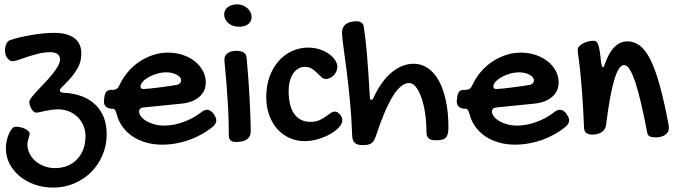

<svg xmlns="http://www.w3.org/2000/svg" viewBox="-20 -620 3082 876"><path d="M245.1 -121.1Q228.5 -121.1 213.1 -118.7Q197.8 -116.2 184.6 -113.5Q171.4 -110.8 161.1 -108.4Q150.9 -106 145 -106Q139.6 -106 134 -110.6Q128.4 -115.2 124 -122.6Q119.6 -129.9 116.7 -138.7Q113.8 -147.5 113.8 -155.8Q113.8 -163.1 124.3 -176.3Q134.8 -189.5 150.1 -206.1Q165.5 -222.7 183.8 -241.7Q202.1 -260.7 217.5 -279.8Q232.9 -298.8 243.4 -316.7Q253.9 -334.5 253.9 -349.1Q253.9 -365.7 241.7 -373.8Q229.5 -381.8 210 -381.8Q183.1 -381.8 156.5 -375.5Q129.9 -369.1 106.9 -361.3Q84 -353.5 65.7 -347.2Q47.4 -340.8 37.1 -340.8Q30.3 -340.8 24.2 -344.7Q18.1 -348.6 13.2 -355.2Q8.3 -361.8 5.6 -370.6Q2.9 -379.4 2.9 -389.2Q2.9 -406.2 8.5 -419.2Q14.2 -432.1 23.9 -436Q42.5 -442.9 68.1 -449Q93.8 -455.1 121.6 -460Q149.4 -464.8 177 -467.5Q204.6 -470.2 227.1 -470.2Q287.6 -470.2 319.3 -446Q351.1 -421.9 351.1 -376Q351.1 -355.5 345.9 -337.4Q340.8 -319.3 329.8 -301.3Q318.8 -283.2 302.2 -263.9Q285.6 -244.6 262.2 -222.2Q252.9 -212.9 252.9 -207Q252.9 -198.7 271 -196.8Q318.4 -194.3 354.7 -180.2Q391.1 -166 416 -141.6Q440.9 -117.2 453.9 -83.7Q466.8 -50.3 466.8 -8.8Q466.8 42.5 448 87.2Q429.2 131.8 396.2 164.8Q363.3 197.8 318.8 216.8Q274.4 235.8 223.1 235.8Q177.7 235.8 138.2 221.9Q98.6 208 69.6 183.8Q40.5 159.7 23.7 127.2Q6.8 94.7 6.8 57.1Q6.8 39.6 10.7 21.7Q14.6 3.9 21 -10.3Q27.3 -24.4 35.2 -33.2Q43 -42 50.8 -42Q63 -42 74.5 -39.3Q85.9 -36.6 95 -32Q104 -27.3 109.6 -21.5Q115.2 -15.6 115.2 -9.8Q115.2 -4.9 113.5 0.2Q111.8 5.4 110.1 11.5Q108.4 17.6 106.7 24.4Q105 31.2 105 39.1Q105 61 115 80.8Q125 100.6 142.1 115.2Q159.2 129.9 182.1 138.4Q205.1 147 231 147Q262.2 147 287.8 136.5Q313.5 126 331.8 106.7Q350.1 87.4 360.1 60.8Q370.1 34.2 370.1 2Q370.1 -24.4 360.6 -46.9Q351.1 -69.3 334.5 -85.7Q317.9 -102.1 294.9 -111.6Q272 -121.1 245.1 -121.1Z M897 -106.9Q911.1 -119.1 924.8 -119.1Q932.6 -119.1 939 -115.2Q945.3 -111.3 953.1 -103Q960.4 -91.8 963.6 -84.7Q966.8 -77.6 966.8 -70.8Q966.8 -56.2 952.1 -43Q928.7 -23.4 901.4 -8.1Q874 7.3 844.2 18.1Q814.5 28.8 782.7 34.4Q751 40 719.7 40Q680.2 40 645.5 30Q610.8 20 583.7 1.5Q556.6 -17.1 538.1 -43.2Q519.5 -69.3 511.7 -102.1Q507.3 -115.7 503.7 -119.9Q500 -124 491.7 -124Q473.6 -124 463.9 -132.8Q454.1 -141.6 454.1 -158.2Q454.1 -165 455.1 -167L456.1 -176.8Q458.5 -194.3 465.6 -202.1Q472.7 -210 487.8 -210H495.1Q515.6 -210 523.9 -229Q539.1 -262.7 562.5 -290.5Q585.9 -318.4 615.2 -338.1Q644.5 -357.9 678 -368.9Q711.4 -379.9 746.1 -379.9Q782.2 -379.9 813.7 -369.4Q845.2 -358.9 868.7 -340.3Q892.1 -321.8 905.5 -296.9Q918.9 -272 918.9 -243.2Q918.9 -223.1 911.1 -206.5Q903.3 -189.9 888.7 -177.5Q874 -165 853.3 -157.2Q832.5 -149.4 806.2 -147L636.7 -129.9Q627 -129.9 620.8 -125Q614.7 -120.1 614.7 -111.8Q614.7 -99.1 624.3 -87.4Q633.8 -75.7 649.7 -66.7Q665.5 -57.6 686.3 -52.2Q707 -46.9 729 -46.9Q750 -46.9 772.2 -51Q794.4 -55.2 816.2 -63Q837.9 -70.8 858.4 -81.8Q878.9 -92.8 897 -106.9ZM788.1 -232.9Q795.4 -234.4 800.8 -240Q806.2 -245.6 806.2 -253.9Q806.2 -261.2 800.8 -267.6Q795.4 -273.9 786.1 -279.1Q776.9 -284.2 764.6 -287.1Q752.4 -290 738.8 -290Q718.8 -290 697.8 -284.2Q676.8 -278.3 659.7 -268.8Q642.6 -259.3 631.8 -247.8Q621.1 -236.3 621.1 -225.1Q621.1 -213.9 634.8 -213.9Q643.1 -213.9 661.6 -215.8Q680.2 -217.8 702.6 -220.5Q725.1 -223.1 748 -226.6Q771 -230 788.1 -232.9Z M1070.8 -498Q1056.6 -498 1044.2 -502.2Q1031.7 -506.3 1022.7 -513.9Q1013.7 -521.5 1008.3 -531.7Q1002.9 -542 1002.9 -554.2Q1002.9 -574.7 1019.3 -587.4Q1035.6 -600.1 1063 -600.1Q1075.7 -600.1 1087.4 -595.5Q1099.1 -590.8 1108.2 -583Q1117.2 -575.2 1122.6 -564.7Q1127.9 -554.2 1127.9 -543Q1127.9 -522 1112.5 -510Q1097.2 -498 1070.8 -498ZM1003.9 -349.1Q1003.9 -366.2 1018.8 -377.2Q1033.7 -388.2 1058.1 -388.2Q1102.1 -388.2 1105 -357.9Q1106.9 -336.9 1109.1 -310.5Q1111.3 -284.2 1113.5 -254.6Q1115.7 -225.1 1117.4 -193.6Q1119.1 -162.1 1120.6 -131.6Q1122.1 -101.1 1123 -72.8Q1124 -44.4 1124 -21Q1124 3.4 1106.7 15.6Q1089.4 27.8 1056.2 27.8Q1041 27.8 1032.5 20.8Q1023.9 13.7 1023.9 0Q1023.9 -67.4 1020.8 -126.2Q1017.6 -185.1 1013.9 -231Q1010.3 -276.9 1007.1 -307.4Q1003.9 -337.9 1003.9 -349.1Z M1386.7 -402.8Q1412.1 -402.8 1436 -395.5Q1460 -388.2 1478.3 -375.7Q1496.6 -363.3 1507.8 -347.4Q1519 -331.5 1519 -314.9Q1519 -304.2 1514.6 -294.2Q1510.3 -284.2 1502.9 -276.6Q1495.6 -269 1486.3 -264.4Q1477.1 -259.8 1466.8 -259.8Q1455.6 -259.8 1446.3 -268.3Q1437 -276.9 1426.5 -287.4Q1416 -297.9 1403.1 -306.4Q1390.1 -314.9 1372.1 -314.9Q1354.5 -314.9 1340.3 -306.6Q1326.2 -298.3 1316.7 -283.4Q1307.1 -268.6 1302 -248.3Q1296.9 -228 1296.9 -204.1Q1296.9 -135.7 1322.8 -99.9Q1348.6 -64 1397 -64Q1419.9 -64 1436.3 -71.3Q1452.6 -78.6 1465.1 -87.4Q1477.5 -96.2 1487.8 -103.5Q1498 -110.8 1508.8 -110.8Q1514.6 -110.8 1520.5 -107.2Q1526.4 -103.5 1531 -97.9Q1535.6 -92.3 1538.8 -85.4Q1542 -78.6 1542 -71.8Q1542 -55.7 1526.1 -38.6Q1510.3 -21.5 1485.4 -7.6Q1460.4 6.3 1429.9 15.1Q1399.4 23.9 1370.6 23.9Q1332 23.9 1299.8 9Q1267.6 -5.9 1244.1 -32.5Q1220.7 -59.1 1207.8 -96.2Q1194.8 -133.3 1194.8 -178.2Q1194.8 -227.1 1209.2 -268.1Q1223.6 -309.1 1249.3 -339.1Q1274.9 -369.1 1310.1 -386Q1345.2 -402.8 1386.7 -402.8Z M1540.5 -470.2Q1540.5 -522.9 1608.9 -522.9Q1620.6 -522.9 1629.4 -516.6Q1638.2 -510.3 1639.6 -499Q1644 -469.2 1647.5 -439.9Q1650.9 -410.6 1654.1 -374.3Q1657.2 -337.9 1660.4 -290.3Q1663.6 -242.7 1667.5 -176.8Q1667.5 -169.9 1669.7 -167Q1671.9 -164.1 1674.8 -164.1Q1679.2 -164.1 1683.6 -172.9Q1700.2 -209.5 1720.7 -238.5Q1741.2 -267.6 1764.6 -287.8Q1788.1 -308.1 1814.2 -318.6Q1840.3 -329.1 1867.7 -329.1Q1903.8 -329.1 1933.1 -308.6Q1962.4 -288.1 1982.9 -250.5Q2003.4 -212.9 2014.6 -159.4Q2025.9 -106 2025.9 -40Q2025.9 -22 2023.2 -10.5Q2020.5 1 2014.2 7.8Q2007.8 14.6 1996.6 17.3Q1985.4 20 1968.8 20Q1945.8 20 1935.8 11.2Q1925.8 2.4 1925.8 -16.1Q1925.8 -62 1919.7 -102.8Q1913.6 -143.6 1902.8 -174.3Q1892.1 -205.1 1877.7 -223.1Q1863.3 -241.2 1846.7 -241.2Q1809.1 -241.2 1771.7 -180.2Q1734.4 -119.1 1693.8 3.9Q1689.9 15.1 1685.1 22.5Q1680.2 29.8 1673.6 34.2Q1667 38.6 1657.7 40.3Q1648.4 42 1635.7 42Q1609.9 42 1598.9 32.2Q1587.9 22.5 1586.9 0Q1584 -85 1576.4 -162.4Q1568.8 -239.7 1560.8 -302.5Q1552.7 -365.2 1546.6 -408.9Q1540.5 -452.6 1540.5 -470.2Z M2506.8 -106.9Q2521 -119.1 2534.7 -119.1Q2542.5 -119.1 2548.8 -115.2Q2555.2 -111.3 2563 -103Q2570.3 -91.8 2573.5 -84.7Q2576.7 -77.6 2576.7 -70.8Q2576.7 -56.2 2562 -43Q2538.6 -23.4 2511.2 -8.1Q2483.9 7.3 2454.1 18.1Q2424.3 28.8 2392.6 34.4Q2360.8 40 2329.6 40Q2290 40 2255.4 30Q2220.7 20 2193.6 1.5Q2166.5 -17.1 2147.9 -43.2Q2129.4 -69.3 2121.6 -102.1Q2117.2 -115.7 2113.5 -119.9Q2109.9 -124 2101.6 -124Q2083.5 -124 2073.7 -132.8Q2064 -141.6 2064 -158.2Q2064 -165 2064.9 -167L2065.9 -176.8Q2068.4 -194.3 2075.4 -202.1Q2082.5 -210 2097.7 -210H2105Q2125.5 -210 2133.8 -229Q2148.9 -262.7 2172.4 -290.5Q2195.8 -318.4 2225.1 -338.1Q2254.4 -357.9 2287.8 -368.9Q2321.3 -379.9 2356 -379.9Q2392.1 -379.9 2423.6 -369.4Q2455.1 -358.9 2478.5 -340.3Q2502 -321.8 2515.4 -296.9Q2528.8 -272 2528.8 -243.2Q2528.8 -223.1 2521 -206.5Q2513.2 -189.9 2498.5 -177.5Q2483.9 -165 2463.1 -157.2Q2442.4 -149.4 2416 -147L2246.6 -129.9Q2236.8 -129.9 2230.7 -125Q2224.6 -120.1 2224.6 -111.8Q2224.6 -99.1 2234.1 -87.4Q2243.7 -75.7 2259.5 -66.7Q2275.4 -57.6 2296.1 -52.2Q2316.9 -46.9 2338.9 -46.9Q2359.9 -46.9 2382.1 -51Q2404.3 -55.2 2426 -63Q2447.8 -70.8 2468.3 -81.8Q2488.8 -92.8 2506.8 -106.9ZM2397.9 -232.9Q2405.3 -234.4 2410.6 -240Q2416 -245.6 2416 -253.9Q2416 -261.2 2410.6 -267.6Q2405.3 -273.9 2396 -279.1Q2386.7 -284.2 2374.5 -287.1Q2362.3 -290 2348.6 -290Q2328.6 -290 2307.6 -284.2Q2286.6 -278.3 2269.5 -268.8Q2252.4 -259.3 2241.7 -247.8Q2231 -236.3 2231 -225.1Q2231 -213.9 2244.6 -213.9Q2252.9 -213.9 2271.5 -215.8Q2290 -217.8 2312.5 -220.5Q2335 -223.1 2357.9 -226.6Q2380.9 -230 2397.9 -232.9Z M2615.7 -394Q2615.7 -401.4 2622.1 -408.4Q2628.4 -415.5 2638.7 -421.1Q2648.9 -426.8 2661.9 -430.4Q2674.8 -434.1 2688 -434.1Q2695.3 -434.1 2700.4 -430.2Q2705.6 -426.3 2709.5 -415.3Q2713.4 -404.3 2716.6 -384.5Q2719.7 -364.7 2722.7 -333Q2724.6 -323.2 2726.3 -318.1Q2728 -313 2731 -313Q2735.4 -313 2739.7 -328.1Q2775.4 -431.2 2842.8 -431.2Q2874 -431.2 2899.7 -411.6Q2925.3 -392.1 2947.5 -347.9Q2969.7 -303.7 2989.7 -231.7Q3009.8 -159.7 3029.8 -54.2Q3030.8 -48.8 3031.2 -44.4Q3031.7 -40 3031.7 -36.1Q3031.7 -24.9 3026.6 -16.8Q3021.5 -8.8 3013.2 -3.7Q3004.9 1.5 2994.6 4.2Q2984.4 6.8 2974.1 6.8Q2953.6 6.8 2944.6 2.4Q2935.5 -2 2933.1 -14.2Q2918.9 -88.4 2905.5 -146Q2892.1 -203.6 2879.2 -242.9Q2866.2 -282.2 2853.5 -302.7Q2840.8 -323.2 2828.1 -323.2Q2815.4 -323.2 2804.4 -307.4Q2793.5 -291.5 2783.2 -257.8Q2772.9 -224.1 2763.4 -172.4Q2753.9 -120.6 2745.1 -48.8Q2742.7 -29.3 2725.6 -17.6Q2708.5 -5.9 2682.1 -5.9Q2664.6 -5.9 2655.3 -13.2Q2646 -20.5 2645 -33.2Q2640.6 -134.8 2635.5 -200.4Q2630.4 -266.1 2626 -305.9Q2621.6 -345.7 2618.7 -365.2Q2615.7 -384.8 2615.7 -394Z"/></svg>

Font: Gochi Hand
Style: Regular
Weight: 400
Designer: Juan Pablo del Peral
Foundry: Juan Pablo del Peral
Version: Version 1.001